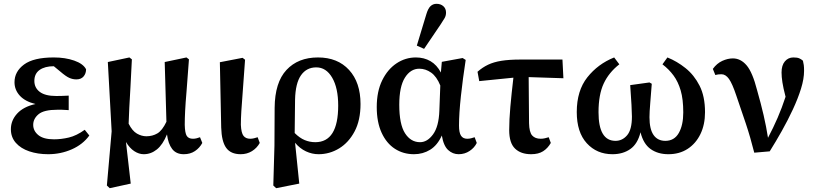

<svg xmlns="http://www.w3.org/2000/svg" viewBox="-20 -794 4269 1006"><path d="M232 14Q178 14 133.5 -1Q89 -16 63 -45.5Q37 -75 37 -117Q37 -163 70 -199Q103 -235 166 -249Q112 -262 84 -292.5Q56 -323 56 -363Q56 -419 106 -456Q156 -493 262 -493Q322 -493 369 -476.5Q416 -460 431 -431Q431 -409 418 -393.5Q405 -378 380 -378Q361 -378 343 -386Q325 -394 296 -419L262 -447Q215 -447 187.5 -427.5Q160 -408 160 -370Q160 -334 188.5 -312.5Q217 -291 275 -291Q290 -291 304 -291.5Q318 -292 340 -293V-217Q315 -219 303.5 -219Q292 -219 281 -219Q210 -219 182 -195.5Q154 -172 154 -140Q154 -108 181 -86Q208 -64 263 -64Q301 -64 341 -73.5Q381 -83 424 -114L448 -84Q414 -37 356 -11.5Q298 14 232 14Z M540 178 565 -106 545 -469 658 -493 671 -483Q667 -398 663.5 -337Q660 -276 657.5 -230.5Q655 -185 654 -146Q673 -108 697.5 -94Q722 -80 747 -80Q779 -80 804.5 -95Q830 -110 852 -156L843 -469L957 -493L970 -483Q963 -381 957.5 -317Q952 -253 950 -212.5Q948 -172 948 -140Q949 -97 958.5 -82Q968 -67 991 -67Q1001 -67 1010.5 -69.5Q1020 -72 1028 -75L1040 -45Q1026 -19 1001.5 -2.5Q977 14 943 14Q903 14 882 -13.5Q861 -41 855 -90Q833 -36 802 -11Q771 14 733 14Q708 14 683.5 -2Q659 -18 640 -50L665 168L555 192Z M1241 14Q1189 14 1165 -19.5Q1141 -53 1139 -126L1132 -468L1251 -491L1264 -481Q1257 -379 1252 -315.5Q1247 -252 1244.5 -212Q1242 -172 1242 -140Q1244 -97 1256 -82Q1268 -67 1291 -67Q1301 -67 1311 -69.5Q1321 -72 1330 -75L1341 -45Q1326 -18 1300 -2Q1274 14 1241 14Z M1526 -272 1524 -97Q1550 -71 1576.5 -60Q1603 -49 1632 -49Q1752 -49 1752 -241Q1752 -333 1720.5 -387Q1689 -441 1637 -441Q1586 -441 1557 -399.5Q1528 -358 1526 -272ZM1412 178 1418 -31 1419 -229Q1420 -362 1481 -427.5Q1542 -493 1646 -493Q1749 -493 1809 -427.5Q1869 -362 1869 -249Q1869 -164 1838 -105.5Q1807 -47 1757 -16.5Q1707 14 1649 14Q1615 14 1583 -1Q1551 -16 1526 -46L1548 168L1427 192Z M2072 -245Q2072 -143 2102 -96Q2132 -49 2181 -49Q2219 -49 2249 -90Q2279 -131 2282 -213L2287 -346Q2268 -393 2239 -413.5Q2210 -434 2177 -434Q2131 -434 2101.5 -387Q2072 -340 2072 -245ZM2149 14Q2093 14 2049 -14.5Q2005 -43 1979.5 -98.5Q1954 -154 1954 -233Q1954 -315 1982.5 -373Q2011 -431 2057.5 -462Q2104 -493 2159 -493Q2202 -493 2235.5 -473.5Q2269 -454 2290 -414L2295 -470L2404 -490L2420 -480Q2405 -383 2395 -291Q2385 -199 2385 -136Q2385 -99 2395.5 -83Q2406 -67 2428 -67Q2439 -67 2448.5 -69.5Q2458 -72 2467 -75L2478 -45Q2466 -20 2440.5 -3Q2415 14 2383 14Q2352 14 2328 -8Q2304 -30 2295 -84Q2272 -33 2234 -9.5Q2196 14 2149 14ZM2164 -555 2214 -720Q2223 -750 2236 -762Q2249 -774 2267 -774Q2289 -774 2303 -761.5Q2317 -749 2317 -728Q2317 -712 2309.5 -699Q2302 -686 2288 -665L2202 -538Z M2491 -369 2482 -418Q2508 -441 2537.5 -455Q2567 -469 2607.5 -475.5Q2648 -482 2708 -482H2927L2932 -384L2750 -390L2752 -149Q2753 -101 2768.5 -84Q2784 -67 2813 -67Q2824 -67 2835 -69.5Q2846 -72 2855 -75L2866 -45Q2850 -17 2825.5 -1.5Q2801 14 2763 14Q2709 14 2678.5 -15.5Q2648 -45 2648 -112Q2648 -167 2654 -234.5Q2660 -302 2670 -387Z M3189 14Q3107 14 3054.5 -43.5Q3002 -101 3002 -207Q3002 -319 3057.5 -389Q3113 -459 3198 -493L3225 -457Q3170 -414 3143 -356Q3116 -298 3116 -206Q3116 -56 3205 -56Q3241 -56 3266 -85.5Q3291 -115 3291 -183Q3291 -224 3282 -348L3383 -362L3395 -355Q3391 -302 3387 -254Q3383 -206 3383 -180Q3383 -117 3404.5 -86.5Q3426 -56 3466 -56Q3513 -56 3536.5 -97Q3560 -138 3560 -205Q3560 -274 3546.5 -320Q3533 -366 3509 -398.5Q3485 -431 3451 -457L3477 -493Q3527 -473 3572 -437Q3617 -401 3645.5 -345Q3674 -289 3674 -206Q3674 -141 3650 -91.5Q3626 -42 3583 -14Q3540 14 3482 14Q3427 14 3389 -13Q3351 -40 3336 -101Q3321 -40 3282.5 -13Q3244 14 3189 14Z M3932 6Q3912 -74 3888 -146Q3864 -218 3838 -293Q3817 -356 3799.5 -380.5Q3782 -405 3760 -405Q3750 -405 3742.5 -404Q3735 -403 3728 -401L3715 -433Q3736 -462 3764.5 -475Q3793 -488 3820 -488Q3861 -488 3892 -451.5Q3923 -415 3947 -321Q3967 -251 3981 -190.5Q3995 -130 4004 -72Q4032 -125 4054.5 -177Q4077 -229 4096 -287Q4084 -333 4079.5 -362.5Q4075 -392 4075 -414Q4075 -452 4092.5 -472.5Q4110 -493 4137 -493Q4157 -493 4167.5 -488.5Q4178 -484 4187 -476Q4190 -464 4191.5 -453Q4193 -442 4193 -423Q4193 -381 4177 -329.5Q4161 -278 4134.5 -221Q4108 -164 4076.5 -108Q4045 -52 4013 -1Z"/></svg>

Font: Source Serif Pro SemiBold
Style: Regular
Weight: 600
Designer: Frank Grießhammer
Foundry: Adobe Systems Incorporated
Version: Version 3.001;hotconv 1.0.111;makeotfexe 2.5.65597